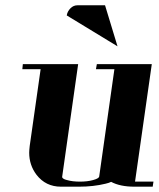

<svg xmlns="http://www.w3.org/2000/svg" viewBox="-20 -702 597 722"><path d="M64 -441.9 65.9 -460.9H273.9L213.9 -38.1Q212.9 -34.2 217.8 -30.5Q222.7 -26.9 231.9 -24.9Q252 -19 280.8 -19Q308.6 -19 330.1 -24.9Q351.6 -30.8 353 -38.1L410.2 -441.9H340.8L344.2 -460.9H550.8L487.8 -19H557.1L554.2 0H484.9Q432.1 0 397.9 -18.1Q390.1 -14.2 377 -11.2Q331.1 0 277.8 0H209Q151.9 0 117.2 -44.9Q89.8 -81.1 89.8 -127.9Q89.8 -136.2 91.8 -153.8L132.8 -441.9ZM231 -644Q233.4 -659.2 245.1 -670.9Q256.3 -682.1 271 -682.1H375L421.9 -527.8Z"/></svg>

Font: Hjet
Style: Italic
Weight: 400
Designer: T. Christopher White
Version: Version 1.2